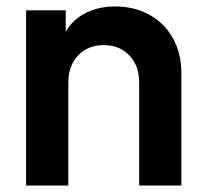

<svg xmlns="http://www.w3.org/2000/svg" viewBox="-20 -576 633 596"><path d="M61 -544H184V-477Q205 -515 245.5 -535.5Q286 -556 338 -556Q397 -556 444 -530Q491 -504 517 -457Q543 -410 543 -350V0H412V-319Q412 -372 381.5 -404Q351 -436 302 -436Q253 -436 222.5 -404Q192 -372 192 -319V0H61Z"/></svg>

Font: Eudoxus Sans
Style: Bold
Weight: 700
Designer: Stijn de Vries
Foundry: tokotype
Version: Version 2.005